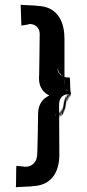

<svg xmlns="http://www.w3.org/2000/svg" viewBox="-20 -767 372 822"><path d="M279 -435C246 -434 225 -448 225 -481C225 -480 225 -443 226 -477C226 -477 227 -440 227 -475C228 -474 229 -439 230 -472C231 -470 231 -433 232 -466C233 -464 234 -427 235 -460C236 -458 237 -422 239 -455C241 -454 242 -417 245 -448C248 -445 249 -408 250 -441C251 -440 252 -404 252 -438C252 -437 253 -401 254 -434C255 -432 255 -395 256 -428C257 -426 257 -391 257 -424C257 -423 257 -388 256 -421C255 -419 254 -383 253 -416C252 -414 250 -377 249 -409C248 -407 248 -370 247 -403C246 -400 247 -363 248 -395C249 -394 250 -357 252 -390C254 -389 255 -353 257 -387C259 -386 261 -351 263 -385C265 -384 266 -349 268 -383C270 -382 271 -347 272 -381C273 -380 274 -345 275 -379C275 -379 275 -344 275 -378C275 -378 275 -343 275 -377C275 -376 275 -340 274 -374C273 -373 272 -337 271 -371C270 -370 269 -334 268 -367C267 -366 266 -330 265 -363C264 -361 263 -325 262 -358C261 -357 262 -322 261 -355C260 -354 260 -318 259 -352C258 -351 258 -314 257 -348C256 -347 256 -311 255 -344C255 -343 254 -307 254 -340C254 -339 253 -303 253 -336C253 -335 253 -300 253 -333C253 -333 252 -294 252 -329C252 -327 252 -291 252 -324C252 -323 251 -287 251 -320C251 -318 250 -282 250 -315C250 -314 249 -278 249 -311C248 -309 247 -273 247 -306C246 -305 246 -270 245 -303C244 -302 243 -265 242 -298C241 -297 240 -261 238 -294C236 -292 235 -256 234 -290C233 -289 231 -254 230 -288C229 -287 229 -252 227 -286C226 -286 225 -251 225 -286C225 -286 224 -251 224 -286C223 -286 222 -252 221 -286C220 -285 218 -250 218 -283C218 -282 218 -247 219 -280C220 -279 220 -244 221 -278C221 -278 223 -242 223 -277C225 -276 227 -242 230 -278C231 -278 234 -244 235 -281C236 -282 238 -248 239 -283C239 -283 242 -250 244 -287C245 -288 249 -254 250 -293C250 -294 252 -260 253 -299C253 -299 254 -265 255 -303C256 -304 256 -271 257 -307C257 -307 258 -274 259 -313C259 -314 260 -280 260 -318C260 -319 261 -285 261 -323C261 -323 261 -292 261 -327C261 -328 262 -294 262 -332C262 -332 262 -300 262 -335C262 -335 263 -301 263 -338C263 -339 263 -305 263 -341C263 -342 265 -309 265 -344C266 -345 265 -311 266 -347C266 -347 268 -314 269 -351C269 -351 270 -319 270 -354C271 -355 272 -322 273 -358C274 -359 274 -326 275 -362C276 -363 277 -329 278 -365C278 -365 280 -332 281 -369C281 -369 283 -336 284 -374C284 -375 284 -341 284 -379C284 -381 283 -350 281 -386C279 -387 278 -354 276 -389C275 -390 274 -356 272 -391C270 -392 268 -358 266 -393C265 -393 262 -359 261 -395C261 -395 259 -361 258 -397C258 -397 256 -363 256 -399V-601C256 -665 233 -740 138 -742C139 -744 67 -745 68 -747C69 -749 71 -655 72 -657C73 -659 104 -661 104 -664C130 -666 151 -648 150 -620C150 -620 148 -432 147 -434C146 -393 166 -371 191 -358C165 -346 144 -323 143 -282C143 -282 141 -93 138 -96C135 -69 112 -51 84 -53C83 -55 51 -56 50 -57C49 -58 49 36 48 35C47 33 120 32 119 30C214 27 236 -49 234 -113L233 -315C232 -351 251 -365 282 -365C281 -365 280 -436 279 -435Z"/></svg>

Font: Hussar Wojna
Style: 3
Weight: 400
Designer: Robert Jablonski
Foundry: Cannot Into Space Fonts
Version: Version 1.01